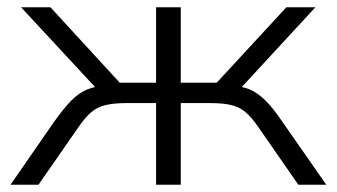

<svg xmlns="http://www.w3.org/2000/svg" viewBox="-20 -509 928 529"><path d="M9 0 128 -172Q155 -210 175.5 -231Q196 -252 219 -262Q242 -272 276 -274L255 -255L38 -489H119L310 -281H410V-489H478V-281H577L769 -489H849L633 -255L611 -274Q645 -272 667 -263Q689 -254 710.5 -233Q732 -212 759 -172L879 0H802L693 -157Q674 -185 657 -199.5Q640 -214 617.5 -219.5Q595 -225 558 -225H478V0H410V-225H330Q294 -225 271 -219.5Q248 -214 231 -199.5Q214 -185 195 -157L86 0Z"/></svg>

Font: Nunito Sans 10pt SemiExpanded Light
Style: Regular
Weight: 300
Width: 6
Designer: Vernon Adams
Foundry: Vernon Adams
Version: Version 3.101;gftools[0.9.27]